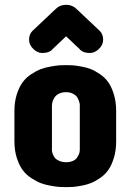

<svg xmlns="http://www.w3.org/2000/svg" viewBox="-20 -767 540 787"><path d="M293.9 -730 389.2 -640.1Q402.8 -626.5 402.8 -604Q402.8 -582 383.8 -564.9Q367.2 -549.8 349.1 -549.8Q318.8 -549.8 306.2 -565.9L251 -618.2L195.8 -565.9Q183.1 -549.8 152.8 -549.8Q134.8 -549.8 118.2 -564.9Q99.1 -582 99.1 -604Q99.1 -626.5 112.8 -640.1L208 -730Q223.6 -745.6 246.1 -747.1H255.9Q278.3 -745.6 293.9 -730ZM39.1 -312Q39.1 -349.6 48.8 -380.1Q58.6 -410.6 72.8 -429.9Q86.9 -449.2 108.4 -463.1Q129.9 -477.1 147.9 -483.9Q166 -490.7 189.2 -494.6Q212.4 -498.5 224.6 -499.3Q236.8 -500 251 -500Q265.6 -500 277.6 -499.3Q289.6 -498.5 311.8 -494.6Q334 -490.7 351.6 -483.9Q369.1 -477.1 389.6 -463.1Q410.2 -449.2 423.8 -429.9Q437.5 -410.6 446.8 -380.1Q456.1 -349.6 456.1 -312V-188Q456.1 -150.4 446.8 -119.9Q437.5 -89.4 423.8 -70.1Q410.2 -50.8 389.6 -36.9Q369.1 -22.9 351.6 -16.1Q334 -9.3 311.8 -5.4Q289.6 -1.5 277.6 -0.7Q265.6 0 251 0Q236.8 0 224.6 -0.7Q212.4 -1.5 189.2 -5.4Q166 -9.3 147.9 -16.1Q129.9 -22.9 108.4 -36.9Q86.9 -50.8 72.8 -70.1Q58.6 -89.4 48.8 -119.9Q39.1 -150.4 39.1 -188ZM192.9 -152.8Q192.9 -150.9 193.1 -147.5Q193.4 -144 196.5 -135.3Q199.7 -126.5 205.3 -119.6Q210.9 -112.8 222.9 -107.4Q234.9 -102.1 251 -102.1Q266.6 -102.1 278.3 -107.2Q290 -112.3 295.2 -119.9Q300.3 -127.4 303.5 -135Q306.6 -142.6 306.6 -147.5L307.1 -152.8V-334Q307.1 -336.4 306.9 -340.1Q306.6 -343.8 303.5 -353.3Q300.3 -362.8 295.2 -370.1Q290 -377.4 278.3 -383.3Q266.6 -389.2 251 -389.2Q234.9 -389.2 222.9 -383.5Q210.9 -377.9 205.3 -369.9Q199.7 -361.8 196.5 -353.5Q193.4 -345.2 193.4 -339.8L192.9 -334Z"/></svg>

Font: Concert One
Style: Regular
Weight: 400
Designer: Johan Kallas, Mihkel Virkus
Foundry: Johan Kallas, Mihkel Virkus
Version: Version 1.003